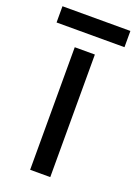

<svg xmlns="http://www.w3.org/2000/svg" viewBox="-152 -733 562 789"><g transform="rotate(20 128.5 -338.5)"><path d="M173 0H85V-536H173ZM277 -677V-606H-20V-677Z"/></g></svg>

Font: Noto Sans Gothic
Style: Regular
Weight: 400
Designer: Monotype Design Team
Foundry: Monotype Imaging Inc.
Version: Version 2.001; ttfautohint (v1.8.4.7-5d5b)